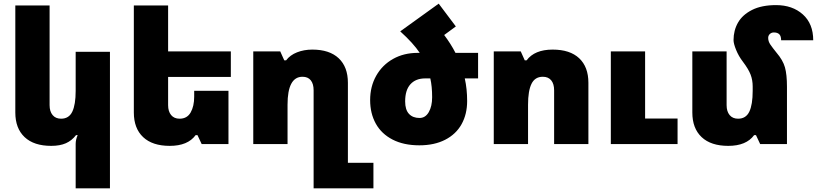

<svg xmlns="http://www.w3.org/2000/svg" viewBox="-20 -790 4480 1053"><path d="M395 243V-1Q395 -24 406 -49H397Q374 -19 341.5 -4.5Q309 10 261 10Q166 10 115 -38Q64 -86 64 -173V-760H252V-213Q252 -179 268.5 -159Q285 -139 315 -139Q358 -139 376.5 -177.5Q395 -216 395 -292V-506H583V243Z M902 -368V-213Q902 -179 918.5 -159Q935 -139 965 -139Q1006 -139 1025.5 -173Q1045 -207 1045 -260V-292H1233V0H1086L1063 -49H1053Q1010 10 911 10Q816 10 765 -38Q714 -86 714 -173V-760H902V-508H1246V-368Z M1700 -295Q1700 -330 1684.5 -349.5Q1669 -369 1639 -369Q1557 -369 1557 -216V0H1369V-508H1517L1539 -459H1549Q1571 -488 1609 -503Q1647 -518 1693 -518Q1787 -518 1837.5 -470.5Q1888 -423 1888 -336V103H2028V243H1700Z M2602 -360H2529Q2542 -302 2542 -236Q2542 -164 2511.5 -109Q2481 -54 2421.5 -23.5Q2362 7 2280 7Q2194 7 2133 -24.5Q2072 -56 2041 -112Q2010 -168 2010 -241Q2010 -316 2043.5 -375Q2077 -434 2136 -467Q2195 -500 2270 -500H2282Q2247 -553 2175 -618L2386 -770L2480 -645L2416 -598Q2453 -549 2478 -500H2602ZM2340 -360H2312Q2260 -360 2231 -328Q2202 -296 2202 -234Q2202 -188 2223 -165.5Q2244 -143 2281 -143Q2313 -143 2331.5 -175Q2350 -207 2350 -257Q2350 -316 2340 -360Z M2688 -508H2836L2858 -459H2868Q2912 -518 3011 -518Q3106 -518 3156.5 -470.5Q3207 -423 3207 -336V0H3019V-295Q3019 -330 3003 -349.5Q2987 -369 2957 -369Q2914 -369 2895 -330.5Q2876 -292 2876 -216V0H2688ZM3330 -508H3518V-140H3696V0H3330Z M4296 0H4149L4126 -49H4116Q4073 10 3974 10Q3879 10 3828 -38Q3777 -86 3777 -173V-508H3965V-213Q3965 -179 3981.5 -159Q3998 -139 4028 -139Q4071 -139 4089.5 -177.5Q4108 -216 4108 -292V-316Q4108 -351 4096.5 -381Q4085 -411 4054 -452Q4031 -482 4017 -516.5Q4003 -551 4003 -570Q4003 -623 4027.5 -666Q4052 -709 4104.5 -735.5Q4157 -762 4236 -762Q4326 -762 4383 -711Q4440 -660 4440 -569H4264Q4264 -592 4254 -602Q4244 -612 4224 -612Q4211 -612 4202 -603.5Q4193 -595 4193 -582Q4193 -563 4205 -545.5Q4217 -528 4238 -502Q4274 -460 4285 -420.5Q4296 -381 4296 -314Z"/></svg>

Font: Noto Sans Armenian Black
Style: Regular
Weight: 900
Designer: Monotype Design team
Foundry: Monotype Imaging Inc.
Version: Version 1.000